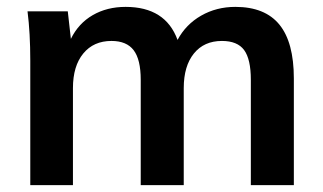

<svg xmlns="http://www.w3.org/2000/svg" viewBox="-20 -538 939 558"><path d="M834 -310V0H709V-306Q709 -366 689.5 -392.5Q670 -419 625 -419Q573 -419 543.5 -382.5Q514 -346 514 -282V0H389V-306Q389 -365 368.5 -392Q348 -419 304 -419Q252 -419 222 -382.5Q192 -346 192 -282V0H68V-362Q68 -442 60 -505H177L186 -425Q208 -470 249.5 -494Q291 -518 345 -518Q461 -518 496 -422Q520 -467 564.5 -492.5Q609 -518 664 -518Q750 -518 792 -466.5Q834 -415 834 -310Z"/></svg>

Font: Muli
Style: Bold
Weight: 700
Designer: Vernon Adams
Foundry: Vernon Adams
Version: Version 2.001